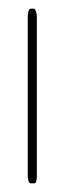

<svg xmlns="http://www.w3.org/2000/svg" viewBox="-20 -424 148 443"><path d="M58 -1H51Q47 -1 45.5 -7.5Q44 -14 44 -16V-388Q44 -390 45.5 -397Q47 -404 51 -404H58Q61 -404 63 -397.5Q65 -391 65 -388V-16Q65 -13 64 -7Q63 -1 58 -1Z"/></svg>

Font: Chathura Thin
Style: Regular
Weight: 250
Designer: Appaji Ambarisha Darbha
Foundry: Aditya Fonts
Version: Version 1.002 2016